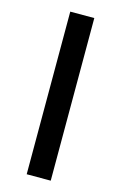

<svg xmlns="http://www.w3.org/2000/svg" viewBox="-109 -739 495 787"><g transform="rotate(15 138.5 -345.0)"><path d="M88 0V-690H190V0Z"/></g></svg>

Font: Oxanium Medium
Style: Regular
Weight: 500
Designer: Severin Meyer
Version: Version 1.001